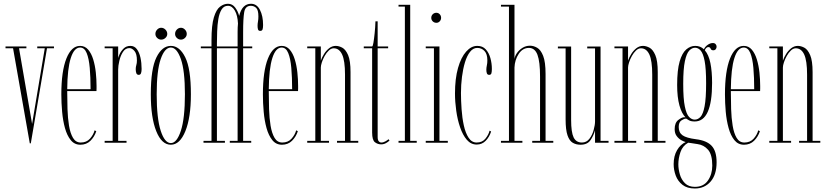

<svg xmlns="http://www.w3.org/2000/svg" viewBox="-20 -776 4500 1044"><path d="M142 3.5 51 -513.5H10V-523.5H123.5V-513.5H83.5L154.5 -102L223.5 -513.5H182.5V-523.5H273.5V-513.5H235.5L147.5 3.5Z M417 11Q385 11 364.8 -14Q344.5 -39 333.2 -79.8Q322 -120.5 317.8 -168.5Q313.5 -216.5 313.5 -262.5Q313.5 -389 341 -457.8Q368.5 -526.5 415.5 -526.5Q442 -526.5 459.5 -506Q477 -485.5 487 -452.5Q497 -419.5 501 -381.5Q505 -343.5 505 -308.5Q505 -301.5 505 -294.8Q505 -288 504.5 -281H345.5V-278Q345.5 -231.5 347 -182.8Q348.5 -134 355.2 -92.8Q362 -51.5 377 -26.2Q392 -1 419 -1Q450.5 -1 469.2 -22Q488 -43 494.5 -67.5L503.5 -62.5Q493.5 -32 471.8 -10.5Q450 11 417 11ZM415.5 -517.5Q383 -517.5 364.8 -460.2Q346.5 -403 345.5 -291H472.5Q472.5 -355.5 468 -406.8Q463.5 -458 451.2 -487.8Q439 -517.5 415.5 -517.5Z M549 0V-10H592.5V-513.5H549V-523.5H622.5V-460Q623 -464.5 630 -480.8Q637 -497 651.8 -511.8Q666.5 -526.5 689 -526.5Q711 -526.5 724.2 -508.8Q737.5 -491 743.8 -462.5Q750 -434 750 -401Q750 -387 746.8 -378Q743.5 -369 734.5 -369Q724.5 -369 721.2 -378.2Q718 -387.5 718 -400Q718 -411.5 721.2 -422Q724.5 -432.5 724.5 -447.5Q724.5 -483 711.2 -498.8Q698 -514.5 683.5 -514.5Q662 -514.5 648.5 -493.5Q635 -472.5 628.8 -445Q622.5 -417.5 622.5 -397.5V-10H668V0Z M909 11Q859 11 829.5 -63Q800 -137 800 -263.5Q800 -402.5 830.8 -464.5Q861.5 -526.5 909 -526.5Q956.5 -526.5 987.2 -464.5Q1018 -402.5 1018 -263.5Q1018 -137 988 -63Q958 11 909 11ZM909 2Q941.5 2 963.5 -65.2Q985.5 -132.5 985.5 -263.5Q985.5 -392 963.5 -454.8Q941.5 -517.5 909 -517.5Q875.5 -517.5 853.8 -454.8Q832 -392 832 -263.5Q832 -132.5 853.8 -65.2Q875.5 2 909 2ZM964 -560.5Q951 -560.5 941.5 -569.8Q932 -579 932 -591.5Q932 -605 941.5 -615Q951 -625 964 -625Q976 -625 985.8 -615Q995.5 -605 995.5 -591.5Q995.5 -579 985.8 -569.8Q976 -560.5 964 -560.5ZM856.5 -560.5Q844 -560.5 834.5 -569.8Q825 -579 825 -591.5Q825 -605 834.5 -615Q844 -625 856.5 -625Q869.5 -625 879.5 -615Q889.5 -605 889.5 -591.5Q889.5 -579 879.5 -569.8Q869.5 -560.5 856.5 -560.5Z M1086.5 0V-10H1130V-513.5H1072V-523.5H1130V-558Q1130 -639 1143 -681.8Q1156 -724.5 1176.8 -740Q1197.5 -755.5 1219.5 -755.5Q1243.5 -755.5 1258.8 -735Q1274 -714.5 1280.5 -689.5Q1296.5 -755.5 1345 -755.5Q1376.5 -755.5 1393.5 -722.2Q1410.5 -689 1410.5 -640Q1410.5 -625 1407.8 -616.5Q1405 -608 1395 -608Q1385.5 -608 1383 -616Q1380.5 -624 1380.5 -635.5Q1380.5 -647 1382.8 -659.2Q1385 -671.5 1385 -686.5Q1385 -722 1372.8 -733.2Q1360.5 -744.5 1344 -744.5Q1313.5 -744.5 1307.8 -709.5Q1302 -674.5 1302 -601V-523.5H1351.5V-513.5H1302V-10H1346V0H1229.5V-10H1272V-513.5H1159.5V-10H1203V0ZM1159.5 -541V-523.5H1272V-603.5Q1272 -628 1274 -648Q1272 -692 1257 -718.2Q1242 -744.5 1219.5 -744.5Q1197 -744.5 1184.8 -724.2Q1172.5 -704 1167.2 -672.2Q1162 -640.5 1160.8 -605.5Q1159.5 -570.5 1159.5 -541Z M1513 11Q1481 11 1460.8 -14Q1440.5 -39 1429.2 -79.8Q1418 -120.5 1413.8 -168.5Q1409.5 -216.5 1409.5 -262.5Q1409.5 -389 1437 -457.8Q1464.5 -526.5 1511.5 -526.5Q1538 -526.5 1555.5 -506Q1573 -485.5 1583 -452.5Q1593 -419.5 1597 -381.5Q1601 -343.5 1601 -308.5Q1601 -301.5 1601 -294.8Q1601 -288 1600.5 -281H1441.5V-278Q1441.5 -231.5 1443 -182.8Q1444.5 -134 1451.2 -92.8Q1458 -51.5 1473 -26.2Q1488 -1 1515 -1Q1546.5 -1 1565.2 -22Q1584 -43 1590.5 -67.5L1599.5 -62.5Q1589.5 -32 1567.8 -10.5Q1546 11 1513 11ZM1511.5 -517.5Q1479 -517.5 1460.8 -460.2Q1442.5 -403 1441.5 -291H1568.5Q1568.5 -355.5 1564 -406.8Q1559.5 -458 1547.2 -487.8Q1535 -517.5 1511.5 -517.5Z M1650.5 0V-10H1694.5V-513.5H1650.5V-523.5H1724.5V-446.5Q1730.5 -464 1742 -482.5Q1753.5 -501 1769.8 -513.8Q1786 -526.5 1806 -526.5Q1822.5 -526.5 1841 -516.8Q1859.5 -507 1872.8 -476.5Q1886 -446 1886 -383.5V-10H1928V0H1812.5V-10H1856V-370Q1856 -446 1840.2 -479.8Q1824.5 -513.5 1794.5 -513.5Q1780.5 -513.5 1767.8 -501.2Q1755 -489 1745.2 -471.5Q1735.5 -454 1730 -436.8Q1724.5 -419.5 1724.5 -409V-10H1769V0Z M2052.5 9Q2034 9 2018.8 -2.5Q2003.5 -14 2003.5 -55.5V-513.5H1958V-523.5H2003.5Q2007 -523.5 2010.5 -543.8Q2014 -564 2017.2 -595.5Q2020.5 -627 2021.5 -660H2033.5V-523.5H2090.5V-513.5H2033.5V-31Q2033.5 -14.5 2039.5 -7.8Q2045.5 -1 2053.5 -1Q2065 -1 2076.8 -8Q2088.5 -15 2092.5 -19L2098 -12Q2090.5 -4 2078.2 2.5Q2066 9 2052.5 9Z M2147 0V-10H2181.5V-740H2147V-750H2210.5V-10H2246V0Z M2353 -652Q2341 -652 2333 -660Q2325 -668 2325 -679Q2325 -690.5 2333 -698.5Q2341 -706.5 2353 -706.5Q2363.5 -706.5 2371 -698.5Q2378.5 -690.5 2378.5 -679Q2378.5 -668 2371 -660Q2363.5 -652 2353 -652ZM2295 0V-10H2339.5V-513.5H2295V-523.5H2369.5V-10H2415V0Z M2572 10Q2540.5 10 2518.2 -16Q2496 -42 2481.8 -83.8Q2467.5 -125.5 2460.8 -174Q2454 -222.5 2454 -267.5Q2454 -348.5 2470.5 -406.5Q2487 -464.5 2514.8 -495.5Q2542.5 -526.5 2575 -526.5Q2604 -526.5 2621.2 -507.8Q2638.5 -489 2646.5 -460.2Q2654.5 -431.5 2654.5 -401Q2654.5 -386 2652 -377.5Q2649.5 -369 2640 -369Q2630.5 -369 2627.5 -377Q2624.5 -385 2624.5 -396.5Q2624.5 -408 2627.2 -420.2Q2630 -432.5 2630 -447.5Q2630 -482.5 2614.2 -499Q2598.5 -515.5 2575 -515.5Q2552.5 -515.5 2535.8 -494Q2519 -472.5 2508.2 -437Q2497.5 -401.5 2492 -358Q2486.5 -314.5 2486.5 -270Q2486.5 -229 2489.8 -182.2Q2493 -135.5 2502 -94.2Q2511 -53 2528 -27Q2545 -1 2572 -1Q2603 -1 2620.2 -23Q2637.5 -45 2642 -65.5L2650.5 -61Q2641 -31 2621 -10.5Q2601 10 2572 10Z M2704 0V-10H2747.5V-740H2704V-750H2777.5V-454.5Q2779 -470 2790.5 -487Q2802 -504 2820.8 -515.8Q2839.5 -527.5 2862 -527.5Q2881.5 -527.5 2901 -516.2Q2920.5 -505 2933.5 -472Q2946.5 -439 2946.5 -373.5V-10H2988.5V0H2874V-10H2916.5V-360Q2916.5 -440.5 2902.5 -478Q2888.5 -515.5 2856 -515.5Q2822 -515.5 2800.5 -483Q2779 -450.5 2777.5 -409V-10H2820.5V0Z M3136.5 11Q3112.5 11 3094.2 0.2Q3076 -10.5 3065.8 -40.2Q3055.5 -70 3055.5 -126.5V-513H3013.5V-523H3085.5V-123.5Q3085.5 -57 3099 -29Q3112.5 -1 3144.5 -1Q3169.5 -1 3185.2 -21.8Q3201 -42.5 3208.2 -69.8Q3215.5 -97 3215.5 -115.5V-513H3173V-523H3245.5V-10H3289V0H3215.5V-67.5Q3207.5 -38 3190.5 -13.5Q3173.5 11 3136.5 11Z M3321 0V-10H3365V-513.5H3321V-523.5H3395V-446.5Q3401 -464 3412.5 -482.5Q3424 -501 3440.2 -513.8Q3456.5 -526.5 3476.5 -526.5Q3493 -526.5 3511.5 -516.8Q3530 -507 3543.2 -476.5Q3556.5 -446 3556.5 -383.5V-10H3598.5V0H3483V-10H3526.5V-370Q3526.5 -446 3510.8 -479.8Q3495 -513.5 3465 -513.5Q3451 -513.5 3438.2 -501.2Q3425.5 -489 3415.8 -471.5Q3406 -454 3400.5 -436.8Q3395 -419.5 3395 -409V-10H3439.5V0Z M3758.5 249Q3716.5 249 3691 229Q3665.5 209 3654.2 178.5Q3643 148 3643 116.5Q3643 72 3661.5 40.5Q3680 9 3708.5 -3.5Q3700 -5.5 3685.5 -13.2Q3671 -21 3659.8 -35.8Q3648.5 -50.5 3648.5 -73.5Q3648.5 -108.5 3668 -123.5Q3687.5 -138.5 3700 -138.5Q3701.5 -138.5 3704.5 -138.5Q3707.5 -138.5 3708 -137.5Q3687 -157.5 3674.5 -202.5Q3662 -247.5 3662 -313.5Q3662 -395 3675.5 -441.5Q3689 -488 3711.5 -507.2Q3734 -526.5 3760.5 -526.5Q3788.5 -526.5 3807.5 -508Q3813.5 -522 3827.8 -532Q3842 -542 3856 -542Q3866 -542 3871.2 -536Q3876.5 -530 3876.5 -522Q3876.5 -514.5 3871.8 -508.5Q3867 -502.5 3858.5 -502.5Q3847.5 -502.5 3844.2 -511.2Q3841 -520 3831 -520Q3825.5 -520 3820 -514.8Q3814.5 -509.5 3812.5 -502.5Q3833.5 -478.5 3842.8 -433Q3852 -387.5 3852 -325.5Q3852 -115.5 3757.5 -115.5Q3737.5 -115.5 3726.5 -121.8Q3715.5 -128 3714 -130Q3713 -131 3709 -131Q3700 -131 3685.2 -121.2Q3670.5 -111.5 3670.5 -85.5Q3670.5 -55 3691.5 -40.2Q3712.5 -25.5 3764 -19Q3822.5 -12 3849.5 16.8Q3876.5 45.5 3876.5 106.5Q3876.5 174.5 3843.5 211.8Q3810.5 249 3758.5 249ZM3757.5 -125.5Q3775 -125.5 3789 -140.5Q3803 -155.5 3811.2 -198Q3819.5 -240.5 3819.5 -323.5Q3819.5 -402.5 3811.5 -444Q3803.5 -485.5 3790 -501Q3776.5 -516.5 3759.5 -516.5Q3742.5 -516.5 3727.8 -501Q3713 -485.5 3704 -443Q3695 -400.5 3695 -320Q3695 -238.5 3703.8 -196.8Q3712.5 -155 3726.8 -140.2Q3741 -125.5 3757.5 -125.5ZM3758.5 240Q3805.5 240 3829.2 205.8Q3853 171.5 3853 124.5Q3853 64.5 3830 38.2Q3807 12 3773 7.5Q3746.5 3.5 3737.5 2Q3728.5 0.5 3722 0Q3691.5 17 3680 51Q3668.5 85 3668.5 117.5Q3668.5 144 3676.8 172.5Q3685 201 3704.8 220.5Q3724.5 240 3758.5 240Z M4025.5 11Q3993.5 11 3973.2 -14Q3953 -39 3941.8 -79.8Q3930.5 -120.5 3926.2 -168.5Q3922 -216.5 3922 -262.5Q3922 -389 3949.5 -457.8Q3977 -526.5 4024 -526.5Q4050.5 -526.5 4068 -506Q4085.5 -485.5 4095.5 -452.5Q4105.5 -419.5 4109.5 -381.5Q4113.5 -343.5 4113.5 -308.5Q4113.5 -301.5 4113.5 -294.8Q4113.5 -288 4113 -281H3954V-278Q3954 -231.5 3955.5 -182.8Q3957 -134 3963.8 -92.8Q3970.5 -51.5 3985.5 -26.2Q4000.5 -1 4027.5 -1Q4059 -1 4077.8 -22Q4096.5 -43 4103 -67.5L4112 -62.5Q4102 -32 4080.2 -10.5Q4058.5 11 4025.5 11ZM4024 -517.5Q3991.5 -517.5 3973.2 -460.2Q3955 -403 3954 -291H4081Q4081 -355.5 4076.5 -406.8Q4072 -458 4059.8 -487.8Q4047.5 -517.5 4024 -517.5Z M4163 0V-10H4207V-513.5H4163V-523.5H4237V-446.5Q4243 -464 4254.5 -482.5Q4266 -501 4282.2 -513.8Q4298.5 -526.5 4318.5 -526.5Q4335 -526.5 4353.5 -516.8Q4372 -507 4385.2 -476.5Q4398.5 -446 4398.5 -383.5V-10H4440.5V0H4325V-10H4368.5V-370Q4368.5 -446 4352.8 -479.8Q4337 -513.5 4307 -513.5Q4293 -513.5 4280.2 -501.2Q4267.5 -489 4257.8 -471.5Q4248 -454 4242.5 -436.8Q4237 -419.5 4237 -409V-10H4281.5V0Z"/></svg>

Font: Imbue 100pt Thin
Style: Regular
Weight: 100
Designer: Tyler Finck
Foundry: Etcetera Type Company
Version: Version 1.102; ttfautohint (v1.8.3)